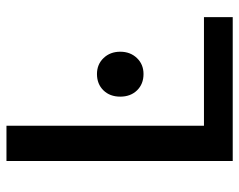

<svg xmlns="http://www.w3.org/2000/svg" viewBox="-93 -647 740 594"><g transform="rotate(-90 277.0 -350.0)"><path d="M76 -700H185V-89H521V0H76ZM275 -348Q275 -380 294.5 -400Q314 -420 345 -420Q375 -420 394.5 -399.5Q414 -379 414 -348Q414 -317 394.5 -296.5Q375 -276 345 -276Q314 -276 294.5 -296Q275 -316 275 -348Z"/></g></svg>

Font: Sarabun Medium
Style: Regular
Weight: 500
Designer: Suppakit Chalermlarp | Katatrad Co.,Ltd.
Foundry: Cadson Demak Co.,Ltd.
Version: Version 1.000; ttfautohint (v1.6)